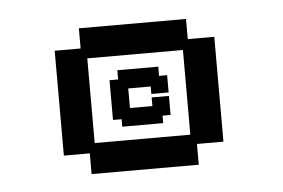

<svg xmlns="http://www.w3.org/2000/svg" viewBox="-32 -653 489 332"><g transform="rotate(-5 212.5 -486.5)"><path d="M115 -360V-396H70V-578H115V-613H301V-578H347V-396H301V-360ZM125 -413H291V-560H125ZM175 -437V-450H160V-519H175V-535H246V-519H260V-489H230V-502H191V-468H230V-483H260V-450H246V-437Z"/></g></svg>

Font: Pixelify Sans Medium
Style: Regular
Weight: 500
Designer: Stefie Justprince
Foundry: Typecalism Foundryline
Version: Version 1.000;February 13, 2025;FontCreator 15.0.0.3015 64-b